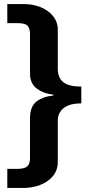

<svg xmlns="http://www.w3.org/2000/svg" viewBox="-20 -762 433 947"><path d="M99 -742H16V-648H64Q105 -648 116.5 -634.5Q128 -621 128 -595V-397Q129 -349 161.5 -325Q194 -301 238 -296Q244 -295 244.5 -293Q245 -291 238 -290Q193 -286 161 -262Q129 -238 128 -182V18Q128 47 114 59Q100 71 63 71H16V165H96Q139 165 177.5 150.5Q216 136 240.5 107Q265 78 265 37V-167Q265 -205 293.5 -228.5Q322 -252 381 -252V-335Q320 -335 292.5 -356.5Q265 -378 265 -424V-615Q265 -655 240.5 -684Q216 -713 178 -727.5Q140 -742 99 -742Z"/></svg>

Font: Morrison
Style: Bold
Weight: 700
Designer: Pablo Impallari, Rodrigo Fuenzalida (Modified by Dan O. Williams)
Version: Version 0.03;June 6, 2019;FontCreator 11.5.0.2425 64-bit; tt